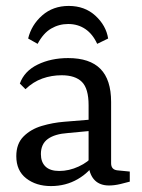

<svg xmlns="http://www.w3.org/2000/svg" viewBox="-20 -620 479 648"><path d="M152 8Q102 8 68.5 -18Q35 -44 35 -93Q35 -135 59.5 -159.5Q84 -184 121 -195Q158 -206 196 -209L294 -217V-179L209 -171Q165 -168 141.5 -151Q118 -134 118 -100Q118 -73 133.5 -58Q149 -43 180 -43Q213 -43 245.5 -58Q278 -73 295 -95L304 -76Q283 -39 242.5 -15.5Q202 8 152 8ZM47 -338Q62 -380 107 -402Q152 -424 210 -424Q283 -424 319 -387.5Q355 -351 355 -276V-69Q355 -47 377 -45L418 -41V-7Q408 -4 387 1Q366 6 348 6Q318 6 300.5 -11Q283 -28 279 -61V-265Q279 -321 256.5 -343.5Q234 -366 188 -366Q154 -366 123 -355Q92 -344 66 -319ZM212 -600Q266 -600 302 -567Q338 -534 345 -490L308 -472Q293 -505 268 -522Q243 -539 210 -539Q179 -539 152.5 -523.5Q126 -508 107 -472L75 -490Q86 -536 122.5 -568Q159 -600 212 -600Z"/></svg>

Font: Yrsa
Style: Regular
Weight: 400
Designer: Anna Giedrys (Yrsa+Rasa design), David Brezina (Yrsa art-direction, Rasa art-direction, design)
Foundry: Rosetta Type Foundry
Version: Version 2.004